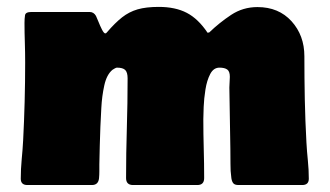

<svg xmlns="http://www.w3.org/2000/svg" viewBox="-20 -531 946 551"><path d="M237.3 -496.6Q249 -496.6 255.4 -485.4Q257.3 -481.9 262.2 -469.5Q267.1 -457 272.7 -446Q278.3 -435.1 282.2 -435.1Q284.7 -435.1 287.1 -438.5Q310.1 -465.3 330.3 -481.2Q350.6 -497.1 375 -504.2Q399.4 -511.2 435.5 -511.2Q483.4 -511.2 516.1 -494.1Q548.8 -477.1 575.7 -437L580.6 -438Q609.4 -465.8 643.3 -488.3Q677.2 -510.7 718.8 -510.7Q779.8 -510.7 816.7 -470Q853.5 -429.2 853.5 -369.6Q853.5 -307.6 854.7 -245.8Q856 -184.1 859.4 -122.1Q860.8 -96.7 863.5 -70.3Q866.2 -43.9 866.2 -18.1Q866.2 0 847.2 0H664.6Q653.8 0 649.7 -4.9Q645.5 -9.8 644 -19.5Q641.1 -40 641.4 -61.8Q641.6 -83.5 641.1 -104L638.2 -279.8Q638.2 -287.6 638.9 -295.2Q639.6 -302.7 639.6 -310.5Q639.6 -326.2 632.1 -331.5Q624.5 -336.9 609.9 -336.9Q592.8 -336.9 583.3 -318.6Q573.7 -300.3 569.6 -274.2Q565.4 -248 564.5 -224.1Q563.5 -200.2 563.5 -189Q563.5 -146.5 564.7 -104.2Q565.9 -62 565.9 -20Q565.9 0 546.4 0H361.8Q341.8 0 341.8 -20Q341.8 -91.3 344 -163.1Q346.2 -234.9 346.2 -306.2Q346.2 -323.2 339.4 -330.1Q332.5 -336.9 315.4 -336.9Q313.5 -336.9 309.1 -334.5Q304.7 -332 302.7 -330.6Q286.1 -316.9 279.3 -285.9Q272.5 -254.9 270.8 -221.7Q269 -188.5 268.1 -167.5Q266.1 -113.3 265.1 -59.1Q265.1 -49.3 265.1 -39.3Q265.1 -29.3 264.2 -19.5Q262.2 0 243.7 0H58.6Q39.6 0 39.6 -18.1Q39.6 -45.4 42.2 -73Q44.9 -100.6 46.4 -127.9Q52.2 -239.3 52.2 -351.6Q52.2 -380.4 51.3 -408.7Q50.3 -437 50.3 -465.3Q50.3 -477.5 51.8 -487.1Q53.2 -496.6 69.8 -496.6Z"/></svg>

Font: Belanosima
Style: Bold
Weight: 700
Designer: The DocRepair Project, Santiago Orozco
Foundry: Google
Version: Version 2.000